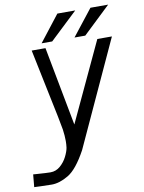

<svg xmlns="http://www.w3.org/2000/svg" viewBox="-99 -795 798 1063"><g transform="rotate(-10 300.0 -263.5)"><path d="M32.5 128Q91 132 109 132Q140.5 132 164.5 111Q188.5 90 202.5 62Q216.5 34 220 13Q222.5 -5.5 222.5 -24Q222.5 -54.5 217.5 -89.5Q211.5 -128.5 171.5 -318Q129 -521.5 123.5 -550H201L285 -106L492.5 -550H574.5L302.5 41.5Q249 140 198.8 170Q148.5 200 104.5 200L42.5 198.5L6 197L12.5 126.5ZM485 -727H584.5L430 -580H369.5ZM299 -727H399.5L244 -580H184.5Z"/></g></svg>

Font: JuliaMono Light
Style: Italic
Weight: 300
Italic angle: -9°
Monospace: yes
Designer: cormullion
Foundry: corm
Version: Version 0.054; ttfautohint (v1.8.4)